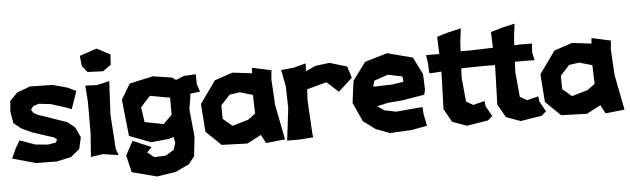

<svg xmlns="http://www.w3.org/2000/svg" viewBox="-54 -924 4262 1299"><g transform="rotate(-5 2077.0 -274.5)"><path d="M412.1 -477.5 314.5 -503.9 161.1 -506.8 72.3 -473.6 20.5 -420.9 14.6 -347.7 28.3 -269.5 79.1 -228.5 151.4 -195.3 295.9 -148.4 313.5 -132.8 302.7 -113.3 248 -104.5 164.1 -112.3 59.6 -149.4 27.3 -94.7 -1 -31.2 157.2 12.7 297.9 14.6 396.5 -6.8 457 -56.6 474.6 -134.8 442.4 -204.1 392.6 -244.1 194.3 -312.5 168 -327.1 155.3 -350.6 172.9 -373 210 -384.8 290 -376 389.6 -344.7 429.7 -329.1 471.7 -449.2Z M558.6 -570.3 664.1 -566.4 718.8 -605.5 722.7 -675.8 632.8 -722.7 515.6 -683.6 523.4 -613.3ZM535.2 -480.5 543 -371.1V-160.2L531.2 3.9L613.3 -7.8L718.8 7.8L703.1 -35.2L687.5 -269.5L699.2 -496.1L613.3 -476.6Z M1237.3 -347.7V-363.3L1304.7 -372.1L1287.1 -425.8V-491.2L1206.1 -487.3L1150.4 -464.8L1123 -483.4L996.1 -502.9L835.9 -467.8L773.4 -363.3L799.8 -115.2L945.3 -59.6L1066.4 -71.3L1100.6 -82L1107.4 -41L1092.8 4.9L1037.1 39.1L958 43L913.1 6.8L945.3 -26.4L821.3 -80.1L769.5 14.6L796.9 130.9L964.8 174.8L1092.8 155.3L1186.5 111.3L1226.6 60.5L1241.2 -71.3L1222.7 -257.8ZM963.9 -373 1099.6 -348.6V-232.4L1041 -174.8L913.1 -199.2L898.4 -300.8Z M1502.9 -334 1572.3 -343.8 1659.2 -318.4 1663.1 -191.4 1611.3 -153.3 1503.9 -122.1 1441.4 -174.8 1440.4 -266.6ZM1666 -464.8 1534.2 -480.5 1412.1 -439.5 1303.7 -288.1 1317.4 -98.6 1418.9 0 1593.8 5.9 1689.5 -43.9 1719.7 13.7 1849.6 0 1802.7 -240.2 1793 -413.1 1798.8 -473.6 1668.9 -502Z M1864.3 -469.7 1885.7 -359.4 1889.6 -209 1863.3 9.8H1952.1L2041 2.9L2037.1 -23.4L2024.4 -249L2028.3 -324.2L2162.1 -360.4L2241.2 -289.1L2335.9 -376L2311.5 -454.1L2194.3 -489.3L2098.6 -477.5L2031.2 -447.3L2033.2 -500L1948.2 -477.5Z M2681.6 -318.4 2607.4 -306.6 2474.6 -302.7 2486.3 -342.8 2580.1 -375 2677.7 -354.5ZM2814.5 -218.8 2822.3 -253.9 2818.4 -358.4 2759.8 -475.6 2587.9 -520.5 2435.5 -475.6 2345.7 -354.5 2326.2 -205.1 2384.8 -76.2 2466.8 -15.6 2560.5 19.5 2709 11.7 2814.5 -7.8 2798.8 -85.9 2794.9 -136.7 2615.2 -121.1 2537.1 -136.7 2490.2 -168.9 2564.5 -185.5 2662.1 -193.4Z M3099.6 -644.5 3013.7 -625 2935.5 -601.6 2939.5 -484.4H2849.6L2857.4 -433.6L2861.3 -359.4L2943.4 -364.3V-357.4L2935.5 -109.4L2986.3 -19.5L3084 15.6L3228.5 -7.8L3259.8 -35.2L3220.7 -105.5L3216.8 -140.6L3138.7 -121.1L3091.8 -148.4L3076.2 -312.5L3079.1 -374L3095.7 -375L3202.1 -377H3308.6V-359.4L3300.8 -109.4L3351.6 -19.5L3449.2 15.6L3593.8 -7.8L3625 -35.2L3585.9 -105.5L3582 -140.6L3503.9 -121.1L3457 -148.4L3441.4 -316.4L3444.3 -386.7L3460.9 -387.7L3578.1 -386.7L3566.4 -441.4L3570.3 -500L3492.2 -501L3450.2 -499L3453.1 -550.8L3464.8 -644.5L3378.9 -625L3300.8 -601.6L3304.7 -495.1L3258.8 -493.2L3155.3 -490.2H3085L3087.9 -550.8Z M3808.6 -334 3877.9 -343.8 3964.8 -318.4 3968.8 -191.4 3917 -153.3 3809.6 -122.1 3747.1 -174.8 3746.1 -266.6ZM3971.7 -464.8 3839.8 -480.5 3717.8 -439.5 3609.4 -288.1 3623 -98.6 3724.6 0 3899.4 5.9 3995.1 -43.9 4025.4 13.7 4155.3 0 4108.4 -240.2 4098.6 -413.1 4104.5 -473.6 3974.6 -502Z"/></g></svg>

Font: MaokenAssortedSans-Lite
Style: Lite
Weight: 400
Version: Version 1.400